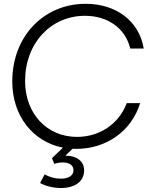

<svg xmlns="http://www.w3.org/2000/svg" viewBox="-20 -759 775 994"><path d="M375 11.7C529.3 11.7 660.2 -78.6 705.6 -225.1H636.2C594.7 -115.2 493.7 -50.3 378.9 -50.3C222.2 -50.3 109.9 -171.4 109.9 -339.4C109.9 -536.6 244.1 -677.2 419.9 -677.2C536.1 -677.2 628.4 -614.7 654.3 -507.8H724.1C700.2 -651.4 580.1 -739.3 423.3 -739.3C207 -739.3 43.5 -571.8 43.5 -336.9C43.5 -159.2 149.9 -25.4 305.7 5.4L249 60.1L261.2 89.4C273.9 84.5 290.5 82 305.2 82C338.9 82 360.4 96.7 360.4 122.1C360.4 149.9 335.4 166 294.4 166C264.6 166 237.8 158.2 210.9 144L187.5 188.5C217.8 205.1 257.3 214.4 296.4 214.4C368.7 214.4 415.5 179.7 415.5 123C415.5 76.2 377.9 46.9 320.3 46.9H318.4L355.5 11.2C361.8 11.7 368.7 11.7 375 11.7Z"/></svg>

Font: Guggenheim Sans Display Light
Style: Italic
Weight: 300
Italic angle: -7°
Designer: Modified by Tom Baber under direction of Pentagram Design 2023
Foundry: rsms
Version: Version 1.001;Glyphs 3.1.2 (3151)